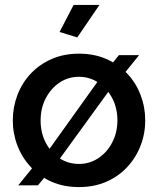

<svg xmlns="http://www.w3.org/2000/svg" viewBox="-20 -750 642 780"><path d="M301 10Q239 10 190 -11.5Q141 -33 105.5 -71Q70 -109 51 -158Q32 -207 32 -261Q32 -315 51 -364.5Q70 -414 105.5 -451.5Q141 -489 190.5 -510.5Q240 -532 301 -532Q362 -532 411.5 -510.5Q461 -489 496.5 -451.5Q532 -414 551 -364.5Q570 -315 570 -261Q570 -207 551 -158Q532 -109 496.5 -71Q461 -33 411.5 -11.5Q362 10 301 10ZM301 -84Q344 -84 379.5 -107.5Q415 -131 436 -171.5Q457 -212 457 -261Q457 -311 436 -351Q415 -391 379.5 -414.5Q344 -438 301 -438Q257 -438 222 -414.5Q187 -391 166 -351Q145 -311 145 -260Q145 -210 166 -170Q187 -130 222 -107Q257 -84 301 -84ZM54 3 144 -108 197 -73 134 3ZM206 -82 158 -113 397 -447 452 -421ZM466 -428 406 -455 463 -526H545ZM294 -598 222 -620 279 -730H384Z"/></svg>

Font: Raleway Thin SemiBold
Style: Regular
Weight: 600
Version: Version 4.026